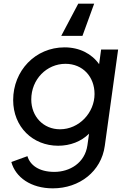

<svg xmlns="http://www.w3.org/2000/svg" viewBox="-20 -810 700 1050"><path d="M269 220C415 220 534 127 553 -12L626 -539H533L522 -459C482 -516 415 -551 333 -551C173 -551 52 -423 52 -263C52 -115 160 -13 298 -13C364 -13 424 -36 467 -79L458 -15C444 81 362 130 277 130C192 130 144 92 130 44L42 76C65 160 149 220 269 220ZM151 -266C151 -377 236 -461 338 -461C433 -461 497 -390 497 -296C497 -194 413 -103 308 -103C218 -103 151 -172 151 -266ZM315 -614H431L495 -790H408Z"/></svg>

Font: Mluvka Medium
Style: Italic
Weight: 500
Italic angle: -8°
Designer: Modified by Jiří Krblich, Original typeface by Gumpita Rahayu
Foundry: Gumpita Rahayu & Jiří Krblich
Version: Version 2.000;Glyphs 3.1.1 (3134)